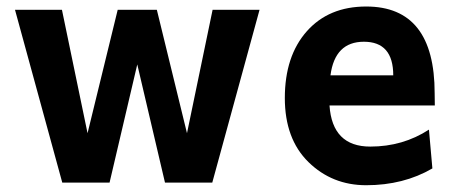

<svg xmlns="http://www.w3.org/2000/svg" viewBox="-20 -542 1388 575"><path d="M615.7 4.9H474.1L391.1 -349.1L308.1 4.9H166.5L24.9 -512.7H165.5L242.2 -143.1L332.5 -512.7H449.7L540 -143.1L616.7 -512.7H757.3Z M1076.7 12.7Q974.6 12.7 903.8 -56.6Q833 -126 833 -248.5Q833 -374 898.7 -448.2Q964.4 -522.5 1076.7 -522.5Q1281.7 -522.5 1281.7 -262.7L1282.2 -226.1H966.8Q975.1 -103 1088.9 -103Q1186.5 -103 1264.6 -153.8L1274.9 -37.6Q1188.5 12.7 1076.7 12.7ZM1157.7 -316.4Q1157.7 -417 1069.8 -417Q982.9 -417 969.7 -316.4Z"/></svg>

Font: Cadman
Style: Bold
Weight: 700
Designer: Paul James MIller
Foundry: High-Logic / Made with FontCreator
Version: Version 2.114;March 28, 2021;FontCreator 13.0.0.2683 64-bit